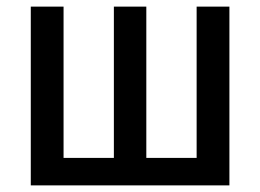

<svg xmlns="http://www.w3.org/2000/svg" viewBox="-20 -560 786 580"><path d="M73 0V-540H172V-83H324V-540H422V-83H574V-540H673V0Z"/></svg>

Font: Noto Sans Condensed Medium
Style: Regular
Weight: 500
Width: 3
Designer: Monotype Design Team
Foundry: Monotype Imaging Inc.
Version: Version 2.013; ttfautohint (v1.8.4.7-5d5b)